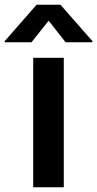

<svg xmlns="http://www.w3.org/2000/svg" viewBox="-74 -789 410 809"><path d="M202.6 -610.8 130.9 -701.7 58.6 -610.8H-54.2V-615.7L80.1 -769H180.7L315.4 -615.7V-610.8ZM65.9 0V-545.4H194.8V0Z"/></svg>

Font: Interop SemBd
Style: Regular
Weight: 600
Designer: Rasmus Andersson, Google, Jang Haemin
Foundry: jhaemin
Version: Version 1.007